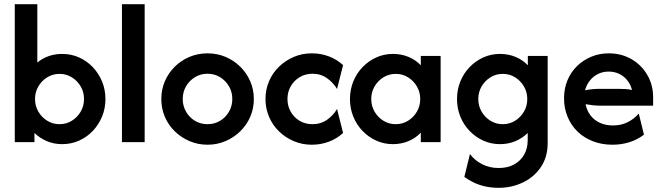

<svg xmlns="http://www.w3.org/2000/svg" viewBox="-20 -687 3200 928"><path d="M280.6 9.7Q240.3 9.7 206.2 -4.9Q172.2 -19.4 146.5 -44.4V0H51.4V-666.7H160.4V-384.7Q184.7 -404.9 214.9 -415.6Q245.1 -426.4 280.6 -426.4Q324.3 -426.4 362.2 -409.4Q400 -392.4 428.5 -362.5Q456.9 -332.6 473.3 -293.1Q489.6 -253.5 489.6 -208.3Q489.6 -163.2 473.3 -123.6Q456.9 -84 428.5 -54.2Q400 -24.3 362.2 -7.3Q324.3 9.7 280.6 9.7ZM267.4 -86.8Q300.7 -86.8 327.4 -103.5Q354.2 -120.1 370.1 -147.6Q386.1 -175 386.1 -208.3Q386.1 -241.7 370.1 -269.1Q354.2 -296.5 327.4 -313.2Q300.7 -329.9 268.1 -329.9Q234.7 -329.9 208 -313.2Q181.2 -296.5 165.3 -269.1Q149.3 -241.7 149.3 -208.3Q149.3 -175 165.3 -147.6Q181.2 -120.1 208 -103.5Q234.7 -86.8 267.4 -86.8Z M569.4 0V-666.7H679.2V0Z M983.3 12.5Q936.8 12.5 896.2 -4.9Q855.6 -22.2 824.7 -52.4Q793.8 -82.6 776.7 -122.6Q759.7 -162.5 759.7 -208.3Q759.7 -254.2 776.7 -294.1Q793.8 -334 824.7 -364.6Q855.6 -395.1 896.2 -412.2Q936.8 -429.2 983.3 -429.2Q1029.2 -429.2 1069.8 -412.2Q1110.4 -395.1 1141.3 -364.6Q1172.2 -334 1189.6 -294.1Q1206.9 -254.2 1206.9 -208.3Q1206.9 -162.5 1189.6 -122.6Q1172.2 -82.6 1141.3 -52.4Q1110.4 -22.2 1069.8 -4.9Q1029.2 12.5 983.3 12.5ZM982.6 -86.8Q1016.7 -86.8 1043.8 -103.1Q1070.8 -119.4 1086.8 -147.2Q1102.8 -175 1102.8 -208.3Q1102.8 -242.4 1086.8 -269.8Q1070.8 -297.2 1043.8 -313.9Q1016.7 -330.6 982.6 -330.6Q949.3 -330.6 922.2 -313.9Q895.1 -297.2 879.2 -269.8Q863.2 -242.4 863.2 -208.3Q863.2 -175 879.2 -147.2Q895.1 -119.4 922.2 -103.1Q949.3 -86.8 982.6 -86.8Z M1486.8 12.5Q1440.3 12.5 1399.7 -4.9Q1359 -22.2 1328.1 -52.4Q1297.2 -82.6 1280.2 -122.9Q1263.2 -163.2 1263.2 -208.3Q1263.2 -254.2 1280.2 -294.1Q1297.2 -334 1328.1 -364.2Q1359 -394.4 1399.7 -411.8Q1440.3 -429.2 1486.8 -429.2Q1530.6 -429.2 1569.4 -414.6Q1608.3 -400 1638.2 -372.2L1609 -256.9Q1591.7 -286.8 1561.1 -308.7Q1530.6 -330.6 1490.3 -330.6Q1455.6 -330.6 1428.1 -313.9Q1400.7 -297.2 1385.1 -269.8Q1369.4 -242.4 1369.4 -208.3Q1369.4 -175 1385.1 -147.2Q1400.7 -119.4 1428.1 -103.1Q1455.6 -86.8 1490.3 -86.8Q1530.6 -86.8 1561.1 -108.3Q1591.7 -129.9 1609 -160.4L1638.2 -44.4Q1608.3 -16.7 1569.4 -2.1Q1530.6 12.5 1486.8 12.5Z M1879.2 9.7Q1836.1 9.7 1798.6 -7.3Q1761.1 -24.3 1732.3 -54.2Q1703.5 -84 1687.5 -123.6Q1671.5 -163.2 1671.5 -208.3Q1671.5 -253.5 1687.5 -293.1Q1703.5 -332.6 1732.3 -362.5Q1761.1 -392.4 1798.6 -409.4Q1836.1 -426.4 1879.2 -426.4Q1920.1 -426.4 1954.9 -411.8Q1989.6 -397.2 2013.9 -371.5V-416.7H2109.7V0H2013.9V-45.8Q1989.6 -20.1 1954.9 -5.2Q1920.1 9.7 1879.2 9.7ZM1892.4 -86.8Q1925.7 -86.8 1952.4 -103.5Q1979.2 -120.1 1995.1 -147.6Q2011.1 -175 2011.1 -208.3Q2011.1 -241.7 1995.1 -269.1Q1979.2 -296.5 1952.4 -313.2Q1925.7 -329.9 1893.1 -329.9Q1859.7 -329.9 1833 -313.2Q1806.2 -296.5 1790.3 -269.1Q1774.3 -241.7 1774.3 -208.3Q1774.3 -175 1790.3 -147.6Q1806.2 -120.1 1833 -103.5Q1859.7 -86.8 1892.4 -86.8Z M2390.3 220.8Q2357.6 220.8 2327.8 214.6Q2297.9 208.3 2271.9 196.2Q2245.8 184 2224.3 168.1L2251.4 57.6Q2273.6 87.5 2309.4 106.2Q2345.1 125 2390.3 125Q2434 125 2465.3 107.6Q2496.5 90.3 2513.5 60.1Q2530.6 29.9 2530.6 -9.7V-44.4Q2505.6 -19.4 2471.5 -4.9Q2437.5 9.7 2396.5 9.7Q2353.5 9.7 2316 -7.3Q2278.5 -24.3 2249.7 -54.2Q2220.8 -84 2204.9 -123.6Q2188.9 -163.2 2188.9 -208.3Q2188.9 -253.5 2204.9 -293.1Q2220.8 -332.6 2249.7 -362.5Q2278.5 -392.4 2316 -409.4Q2353.5 -426.4 2396.5 -426.4Q2437.5 -426.4 2472.2 -411.8Q2506.9 -397.2 2531.2 -371.5V-416.7H2627.1V4.2Q2627.1 72.2 2594.1 120.8Q2561.1 169.4 2506.9 195.1Q2452.8 220.8 2390.3 220.8ZM2409.7 -86.8Q2443.1 -86.8 2469.8 -103.5Q2496.5 -120.1 2512.5 -147.6Q2528.5 -175 2528.5 -208.3Q2528.5 -241.7 2512.5 -269.1Q2496.5 -296.5 2469.8 -313.2Q2443.1 -329.9 2410.4 -329.9Q2377.1 -329.9 2350.3 -313.2Q2323.6 -296.5 2307.6 -269.1Q2291.7 -241.7 2291.7 -208.3Q2291.7 -175 2307.6 -147.6Q2323.6 -120.1 2350.3 -103.5Q2377.1 -86.8 2409.7 -86.8Z M2940.3 12.5Q2888.9 12.5 2845.8 -4.2Q2802.8 -20.8 2771.5 -51Q2740.3 -81.2 2723.3 -122.6Q2706.2 -163.9 2706.2 -212.5Q2706.2 -259 2722.6 -298.6Q2738.9 -338.2 2768.8 -367.4Q2798.6 -396.5 2837.8 -412.8Q2877.1 -429.2 2922.2 -429.2Q2983.3 -429.2 3031.6 -401.4Q3079.9 -373.6 3108.3 -325.3Q3136.8 -277.1 3136.8 -216V-176.4H2877.8Q2860.4 -176.4 2843.8 -178.5Q2827.1 -180.6 2810.4 -183.3Q2816 -153.5 2833.7 -129.9Q2851.4 -106.2 2879.5 -93.4Q2907.6 -80.6 2943.1 -80.6Q2982.6 -80.6 3014.6 -96.9Q3046.5 -113.2 3067.4 -138.2L3092.4 -36.1Q3061.1 -11.8 3022.2 0.3Q2983.3 12.5 2940.3 12.5ZM2807.6 -250.7Q2825 -254.2 2842.7 -255.9Q2860.4 -257.6 2877.8 -257.6H2967.4Q2986.1 -257.6 3002.8 -256.6Q3019.4 -255.6 3034.7 -252.1Q3027.8 -279.2 3011.8 -299Q2995.8 -318.8 2972.9 -329.9Q2950 -341 2921.5 -341Q2893.8 -341 2870.5 -329.5Q2847.2 -318.1 2831.2 -297.9Q2815.3 -277.8 2807.6 -250.7Z"/></svg>

Font: Afacad Flux SemiBold
Style: Regular
Weight: 600
Designer: Kristian Moeller
Foundry: Dicotype
Version: Version 1.100